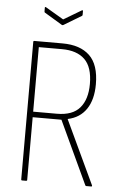

<svg xmlns="http://www.w3.org/2000/svg" viewBox="-56 -858 564 898"><g transform="rotate(5 225.5 -409.0)"><path d="M82 0Q78 0 78 -4V-651Q78 -655 82 -655H215Q298 -655 342.5 -612.5Q387 -570 387 -478Q387 -406 357 -361.5Q327 -317 270 -305V-304L410 -6Q412 0 407 0H383Q381 0 379 -3L241 -299H106V-4Q106 0 101 0ZM106 -325H217Q291 -325 325 -365Q359 -405 359 -477Q359 -556 322 -592Q285 -628 215 -628H106ZM204 -741 121 -791Q118 -792 118 -797V-815Q118 -819 123 -817L208 -767L292 -817Q297 -819 297 -815V-797Q297 -792 294 -791L211 -741Q208 -739 204 -741Z"/></g></svg>

Font: Sofia Sans Cond ExtraLight
Style: Regular
Weight: 200
Width: 3
Designer: Botio Nikoltchev, Ani Petrova
Foundry: lettersoup
Version: Version 4.100; ttfautohint (v1.8.3)